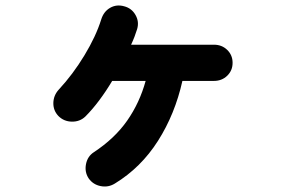

<svg xmlns="http://www.w3.org/2000/svg" viewBox="-20 -599 1040 700"><path d="M399 70Q375 85 347 79.5Q319 74 303 51Q288 28 293.5 -0.5Q299 -29 322 -44Q398 -94 443.5 -159Q489 -224 511 -304H389Q367 -267 342 -233.5Q317 -200 291 -174Q271 -155 242 -155.5Q213 -156 193 -176Q174 -196 174.5 -223.5Q175 -251 194 -272Q246 -328 288 -397.5Q330 -467 349 -528Q358 -557 381.5 -570.5Q405 -584 433 -576Q460 -569 474 -544.5Q488 -520 480 -493Q476 -480 470.5 -465.5Q465 -451 458 -436H760Q789 -436 808.5 -417Q828 -398 828 -370Q828 -342 808.5 -323Q789 -304 760 -304H645Q618 -183 556 -85.5Q494 12 399 70Z"/></svg>

Font: Zen Maru Gothic Black
Style: Regular
Weight: 900
Designer: Yoshimichi Ohira
Foundry: Positype
Version: Version 1.001